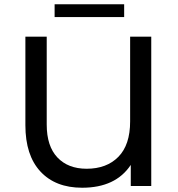

<svg xmlns="http://www.w3.org/2000/svg" viewBox="-20 -872 834 900"><path d="M689 -700V0H593V-99Q522 8 365 8Q240 8 169.5 -68Q99 -144 99 -285V-700H199V-288Q199 -187 249 -134Q299 -81 386 -81Q480 -81 535 -137Q590 -193 590 -303V-700ZM236 -852H562V-792H236Z"/></svg>

Font: Montserrat Alternates Medium
Style: Regular
Weight: 500
Designer: Julieta Ulanovsky
Foundry: Julieta Ulanovsky
Version: Version 7.200